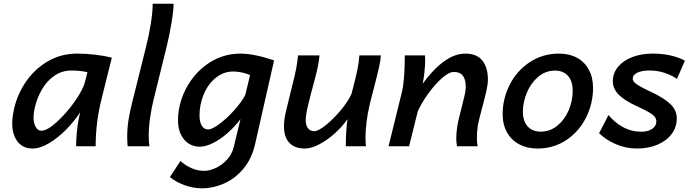

<svg xmlns="http://www.w3.org/2000/svg" viewBox="-20 -790 3719 1037"><path d="M404.8 -146 413.1 -184.1Q382.3 -136.2 338.4 -91.3Q294.4 -46.4 245.8 -17.1Q197.3 12.2 154.3 12.2Q122.1 12.2 97.7 -3.9Q73.2 -20 59.6 -50.8Q45.9 -81.5 45.9 -124Q45.9 -157.7 56.6 -205.1Q75.2 -283.7 121.8 -351.1Q168.5 -418.5 239.3 -459.5Q310.1 -500.5 397 -500.5Q445.8 -500.5 496.1 -494.4Q546.4 -488.3 584 -478.5L528.3 -254.9Q496.6 -128.4 496.6 0H391.1Q391.1 -31.2 394.8 -73Q398.4 -114.7 404.8 -146ZM366.2 -409.2Q314.5 -409.2 273.7 -380.9Q232.9 -352.5 206.3 -306.6Q179.7 -260.7 167.5 -206.5Q161.1 -178.2 161.1 -157.7Q161.1 -125 172.6 -104.5Q184.1 -84 203.6 -84Q234.9 -84 287.1 -131.3Q339.4 -178.7 384.3 -242.7Q429.2 -306.6 439.9 -351.1L452.1 -399.9Q413.6 -409.2 366.2 -409.2Z M879.9 -537.1 809.6 -252Q798.3 -206.5 790.8 -154.8Q783.2 -103 783.2 -56.6Q783.2 -22.9 787.1 0H669.4Q667 -25.9 667 -53.2Q667 -98.1 674.1 -142.6Q681.2 -187 694.3 -238.3L769 -538.1Q784.2 -597.2 794.4 -661.1Q804.7 -725.1 804.7 -770H917.5Q917.5 -734.4 906.5 -667.2Q895.5 -600.1 879.9 -537.1Z M1071.8 227.1Q1024.4 227.1 978.3 210.7Q932.1 194.3 897.5 166.5L954.6 79.6Q1015.6 132.8 1083.5 132.8Q1110.8 132.8 1144.3 117.7Q1177.7 102.5 1205.1 73.5Q1232.4 44.4 1242.2 4.9L1278.8 -146.5Q1247.1 -104.5 1208.3 -70.6Q1169.4 -36.6 1129.9 -17.1Q1090.3 2.4 1058.1 2.4Q1026.9 2.4 1000.2 -13.9Q973.6 -30.3 957.5 -62.5Q941.4 -94.7 941.4 -141.1Q941.4 -196.3 959.2 -251.2Q977.1 -306.2 1010.5 -354.2Q1043.9 -402.3 1089.4 -436.5Q1129.9 -467.3 1177.7 -483.9Q1225.6 -500.5 1278.3 -500.5Q1351.6 -500.5 1460.4 -463.9L1357.9 -12.2Q1339.8 67.9 1294.4 121.6Q1249 175.3 1190.2 201.2Q1131.3 227.1 1071.8 227.1ZM1239.3 -403.8Q1181.2 -403.8 1134.3 -360.4Q1097.7 -326.2 1077.6 -273.4Q1057.6 -220.7 1057.6 -167.5Q1057.6 -130.4 1070.1 -110.6Q1082.5 -90.8 1104.5 -90.8Q1125 -90.8 1164.3 -119.9Q1203.6 -148.9 1243.2 -192.4Q1282.7 -235.8 1304.7 -276.9L1330.6 -384.3Q1312 -393.1 1287.1 -398.4Q1262.2 -403.8 1239.3 -403.8Z M1856.9 -146.5Q1828.6 -106 1787.8 -69.3Q1747.1 -32.7 1704.1 -10.3Q1661.1 12.2 1625.5 12.2Q1572.8 12.2 1543.2 -18.3Q1513.7 -48.8 1513.7 -107.4Q1513.7 -145.5 1525.9 -194.3L1560.5 -336.4Q1573.2 -385.3 1579.3 -417.2Q1585.4 -449.2 1589.8 -490.7H1705.6Q1703.6 -464.4 1696.8 -430.7Q1689.9 -397 1675.8 -345.2Q1655.3 -270 1643.3 -219.2Q1631.3 -168.5 1631.3 -143.1Q1631.3 -112.3 1643.6 -96.9Q1655.8 -81.5 1677.2 -81.5Q1698.7 -81.5 1739 -113.5Q1779.3 -145.5 1819.1 -192.9Q1858.9 -240.2 1878.4 -282.7Q1900.9 -368.2 1909.7 -409.9Q1918.5 -451.7 1920.9 -490.7H2037.1Q2036.1 -466.8 2027.8 -429.4Q2019.5 -392.1 2001.5 -322.3Q1986.8 -268.1 1976.1 -222.2Q1965.8 -179.7 1960 -133.3Q1954.1 -86.9 1954.1 -48.8Q1954.1 -17.6 1956.5 0H1847.7Q1847.7 -35.6 1849.9 -76.2Q1852.1 -116.7 1856.9 -146.5Z M2444.3 -41.5Q2444.3 -69.8 2448.7 -99.6Q2453.1 -134.3 2473.1 -208.5Q2485.4 -256.3 2490.5 -280Q2495.6 -303.7 2495.6 -319.8Q2495.6 -361.3 2479.7 -381.3Q2463.9 -401.4 2431.2 -401.4Q2404.8 -401.4 2366.9 -367.9Q2329.1 -334.5 2293 -284.4Q2256.8 -234.4 2236.3 -188.5L2189.5 0H2078.6L2150.9 -293.5Q2158.2 -321.3 2162.1 -371.8Q2166 -422.4 2166 -469.7V-490.7H2275.4Q2276.4 -474.1 2276.4 -461.9Q2276.4 -436 2272.2 -398.7Q2268.1 -361.3 2262.7 -337.4Q2316.4 -412.6 2375.5 -456.5Q2434.6 -500.5 2493.2 -500.5Q2555.7 -500.5 2585.4 -462.6Q2615.2 -424.8 2615.2 -359.4Q2615.2 -335.4 2606.9 -298.6Q2598.6 -261.7 2582.5 -201.7Q2575.7 -176.3 2569.6 -151.9Q2563.5 -127.4 2561 -113.8Q2555.7 -77.1 2555.7 -47.4Q2555.7 -19 2559.6 0H2448.2Q2444.3 -25.4 2444.3 -41.5Z M3000 -500.5Q3055.2 -500.5 3096.4 -478Q3137.7 -455.6 3160.4 -413.6Q3183.1 -371.6 3183.1 -314.9Q3183.1 -231 3145.5 -155.5Q3107.9 -80.1 3039.3 -33.9Q2970.7 12.2 2882.3 12.2Q2827.1 12.2 2784.7 -10.3Q2742.2 -32.7 2718.5 -75Q2694.8 -117.2 2694.8 -173.8Q2694.8 -257.3 2733.2 -332.8Q2771.5 -408.2 2841.3 -454.3Q2911.1 -500.5 3000 -500.5ZM2804.2 -186.5Q2804.2 -135.7 2829.8 -107.4Q2855.5 -79.1 2900.4 -79.1Q2951.2 -79.1 2990.7 -111.6Q3030.3 -144 3051.8 -195.1Q3073.2 -246.1 3073.2 -298.8Q3073.2 -351.1 3048.1 -379.9Q3022.9 -408.7 2977.5 -408.7Q2926.3 -408.7 2886.7 -375Q2847.2 -341.3 2825.7 -289.8Q2804.2 -238.3 2804.2 -186.5Z M3488.8 -409.2Q3446.8 -409.2 3422.1 -397.5Q3397.5 -385.7 3397.5 -365.2Q3397.5 -354 3408 -343.8Q3418.5 -333.5 3439 -322.3Q3459.5 -311 3501.5 -291Q3566.9 -260.3 3601.1 -227.5Q3635.3 -194.8 3635.3 -151.4Q3635.3 -102.5 3606.9 -65.4Q3578.6 -28.3 3529.8 -8.1Q3481 12.2 3421.4 12.2Q3358.4 12.2 3304 -12.2Q3249.5 -36.6 3215.8 -70.8L3266.6 -168.9Q3299.3 -128.4 3344.7 -103.5Q3390.1 -78.6 3444.3 -78.6Q3479.5 -78.6 3502.2 -93.8Q3524.9 -108.9 3524.9 -134.3Q3524.9 -148.9 3515.4 -160.4Q3505.9 -171.9 3483.4 -184.6Q3460.9 -197.3 3416 -218.3Q3353 -247.1 3321.5 -278.8Q3290 -310.5 3290 -351.1Q3290 -395.5 3318.4 -429.4Q3346.7 -463.4 3395.5 -481.9Q3444.3 -500.5 3504.4 -500.5Q3561.5 -500.5 3606.7 -489.3Q3651.9 -478 3679.2 -461.9L3636.2 -363.8Q3609.9 -382.3 3571.3 -395.8Q3532.7 -409.2 3488.8 -409.2Z"/></svg>

Font: Lesson One Medium
Style: Italic
Weight: 500
Italic angle: -14°
Designer: But Ko, Victor Gaultney, Annie Olsen, Julie Remington, Don Collingsworth, Eric Hays, Becca Hirsbrunner
Version: Version 1.100